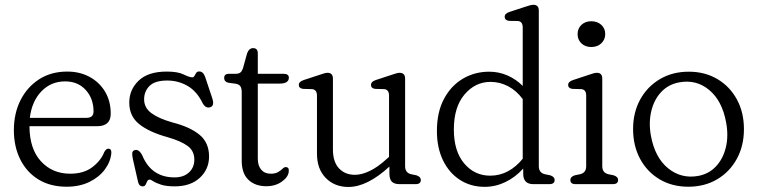

<svg xmlns="http://www.w3.org/2000/svg" viewBox="-20 -750 3087 782"><path d="M431 -287Q431 -236 375.5 -236H100Q100.5 -143 147 -92.8Q193.5 -42.5 266 -42.5Q321.5 -42.5 356.5 -69.5Q391.5 -96.5 404.5 -130.5Q412 -144.5 421.5 -144.5Q434.5 -144 433.5 -127Q430.5 -91.5 407.2 -60Q384 -28.5 344 -9Q304 10.5 251.5 10.5Q185 10.5 137 -18.8Q89 -48 62.8 -100.2Q36.5 -152.5 36.5 -220Q36.5 -288 63.5 -341.8Q90.5 -395.5 139.2 -427Q188 -458.5 254 -458.5Q305 -458.5 345 -436.8Q385 -415 408 -376.5Q431 -338 431 -287ZM245 -418.5Q187.5 -418.5 148.5 -377.8Q109.5 -337 101.5 -270H332Q361 -270 361 -296Q361 -348.5 329.2 -383.5Q297.5 -418.5 245 -418.5Z M691 -27.5Q728 -27.5 749.8 -47.8Q771.5 -68 771.5 -99.5Q771.5 -135.5 744.2 -155.5Q717 -175.5 663.5 -191Q588.5 -211.5 547.5 -244Q506.5 -276.5 506.5 -332Q506.5 -385 545 -421.8Q583.5 -458.5 659 -458.5Q704 -458.5 727.8 -446.8Q751.5 -435 763.5 -435Q769 -435 772 -441Q775 -447 779 -453Q783 -459 791.5 -459Q808 -459 816 -435.5L844.5 -350Q854.5 -319.5 837 -313.5Q818 -307 805.5 -329.5Q782 -378 744.2 -400Q706.5 -422 661 -422Q611 -422 589 -400Q567 -378 567 -345.5Q567 -310.5 597.5 -288.5Q628 -266.5 683.5 -251Q754 -233 792.8 -201Q831.5 -169 831.5 -112.5Q831.5 -61 794 -26Q756.5 9 691.5 9Q657 9 636.2 2.2Q615.5 -4.5 604.8 -11.5Q594 -18.5 589.5 -18.5Q582.5 -18.5 579.5 -11.5Q576.5 -4.5 573 2.2Q569.5 9 561.5 9Q546 9 542 -10.5L522 -98.5Q518 -115.5 518.5 -125.5Q519 -135.5 528.5 -138.5Q546 -144 560 -116Q597 -27.5 691 -27.5Z M940 -409 910 -413Q893 -417 893 -432.5Q893 -449.5 912.5 -449.5H940.5Q952 -449.5 958.8 -454.5Q965.5 -459.5 970 -473.5L986.5 -533Q994.5 -554 1011 -554Q1030 -554 1030 -532.5V-449.5H1134.5Q1156.5 -449.5 1156.5 -433.5Q1156.5 -409.5 1118 -409.5H1030V-104Q1030 -75 1044 -58.8Q1058 -42.5 1082.5 -42.5Q1101.5 -42.5 1112.8 -49.2Q1124 -56 1130.8 -62.8Q1137.5 -69.5 1144 -69.5Q1158.5 -69 1156 -51Q1154.5 -29.5 1128.2 -10.5Q1102 8.5 1064.5 8.5Q1019.5 8.5 992 -17.5Q964.5 -43.5 964.5 -95.5V-375Q964.5 -390 959.2 -398.2Q954 -406.5 940 -409Z M1271 -124V-360.5Q1271 -385 1251 -387L1214 -388Q1197 -390.5 1197 -404Q1197 -417.5 1217 -424L1278 -444Q1290 -448 1298.8 -450.8Q1307.5 -453.5 1314 -453.5Q1336 -453.5 1336 -429.5V-141Q1336 -90.5 1360.8 -64.2Q1385.5 -38 1425.5 -38Q1453.5 -38 1486.2 -53.8Q1519 -69.5 1556 -103.5L1564.5 -111V-360.5Q1564.5 -385 1545 -387L1507.5 -388Q1491 -390.5 1491 -404Q1491 -417.5 1510.5 -424L1571.5 -444Q1584 -448 1592.5 -450.8Q1601 -453.5 1607.5 -453.5Q1630 -453.5 1630 -429.5V-73Q1630 -46 1654.5 -40.5L1676 -36Q1694 -30 1694 -17Q1694 0 1673 0H1607.5Q1586 0 1576 -10Q1566 -20 1566 -43.5V-71.5Q1475.5 11.5 1399 11.5Q1343 11.5 1307 -25Q1271 -61.5 1271 -124Z M1759.5 -216.5Q1759.5 -293 1788.2 -347Q1817 -401 1865.2 -429.5Q1913.5 -458 1972.5 -458Q2012 -458 2047.2 -442.5Q2082.5 -427 2109 -400V-638Q2109 -662.5 2089.5 -664.5L2052.5 -665Q2035.5 -668 2035.5 -681.5Q2035.5 -695 2055.5 -701.5L2116.5 -721.5Q2128.5 -725.5 2137.2 -728Q2146 -730.5 2152.5 -730.5Q2174.5 -730.5 2174.5 -707V-73Q2174.5 -46.5 2199 -40.5L2221 -36Q2239 -30 2239 -17Q2239 0 2217.5 0H2152.5Q2111 0 2111 -42V-63.5Q2079 -28 2038.5 -8.5Q1998 11 1954 11Q1897 11 1853 -17.5Q1809 -46 1784.2 -97.2Q1759.5 -148.5 1759.5 -216.5ZM1828.5 -222.5Q1828.5 -134.5 1870.5 -84.5Q1912.5 -34.5 1976.5 -34.5Q2016 -34.5 2049.5 -52.8Q2083 -71 2109 -103.5V-346.5Q2083.5 -381 2049.5 -398.8Q2015.5 -416.5 1978 -416.5Q1915.5 -416.5 1872 -365.2Q1828.5 -314 1828.5 -222.5Z M2388 -558.5Q2364 -558.5 2348.2 -573.2Q2332.5 -588 2332.5 -611Q2332.5 -634 2348.2 -648.8Q2364 -663.5 2388 -663.5Q2413 -663.5 2429 -648.8Q2445 -634 2445 -611.5Q2445 -588.5 2429 -573.5Q2413 -558.5 2388 -558.5ZM2433 -429.5V-73Q2433 -46.5 2457.5 -40.5L2479.5 -36Q2497.5 -30 2497.5 -17Q2497.5 0 2476 0H2324Q2303 0 2303 -17Q2303 -30 2321 -36L2343 -40.5Q2367.5 -46.5 2367.5 -73V-360.5Q2367.5 -385 2348 -387L2311 -388Q2294 -390.5 2294 -404Q2294 -417.5 2314 -424L2374.5 -444Q2387 -448 2395.5 -450.8Q2404 -453.5 2411 -453.5Q2433 -453.5 2433 -429.5Z M2785.5 -458Q2851 -458 2901.8 -428Q2952.5 -398 2981.2 -345.2Q3010 -292.5 3010 -224Q3010 -156 2981 -103Q2952 -50 2901 -19.8Q2850 10.5 2783.5 10.5Q2717.5 10.5 2666.8 -19.5Q2616 -49.5 2587.2 -102.8Q2558.5 -156 2558.5 -224.5Q2558.5 -292 2587.5 -344.8Q2616.5 -397.5 2667.8 -427.8Q2719 -458 2785.5 -458ZM2824 -33.5Q2867.5 -41.5 2896.5 -72.8Q2925.5 -104 2936.5 -150.5Q2947.5 -197 2937.5 -251Q2921.5 -339.5 2868.5 -383.5Q2815.5 -427.5 2746 -414.5Q2702.5 -406.5 2673.2 -375.5Q2644 -344.5 2632.8 -298Q2621.5 -251.5 2631 -197.5Q2647.5 -108 2701.2 -64.5Q2755 -21 2824 -33.5Z"/></svg>

Font: Fraunces 72pt S100 Light
Style: Regular
Weight: 300
Version: Version 1.000; ttfautohint (v1.8.3)